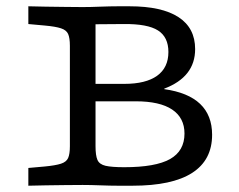

<svg xmlns="http://www.w3.org/2000/svg" viewBox="-20 -591 760 611"><path d="M355.3 0Q331.1 0 299.6 -1.2Q268.2 -2.4 243.1 -2.4Q218 -2.4 187.2 -2Q156.4 -1.6 125.7 -1.2Q95 -0.8 70.2 0V-56.5L122.8 -61.2Q157 -64.5 174.1 -70.1Q191.3 -75.7 196.8 -88.2Q202.4 -100.8 202.4 -125.8V-445.2Q202.4 -470.2 196.8 -482.8Q191.3 -495.3 174.1 -500.9Q157 -506.6 122.8 -509.7L70.2 -514.5V-571Q95 -570.2 125.7 -569.8Q156.4 -569.4 187.2 -569Q218 -568.5 243.1 -568.5Q268.2 -568.5 299.6 -569.8Q331.1 -571 355.3 -571H392.2Q495.2 -571 548.1 -536.4Q601 -501.9 601 -434.8Q601 -390.3 576.3 -358.8Q551.6 -327.4 502.7 -308.9V-307.3Q578.7 -296.7 616.9 -260.3Q655 -223.9 655 -162Q655 -81.7 591.5 -40.8Q527.9 0 401.8 0ZM375.2 -58.9Q475.1 -58.9 521.1 -84.8Q567.1 -110.7 567.1 -166Q567.1 -216.1 527.8 -242.4Q488.5 -268.6 412.4 -268.6H269.5V-324.1H375.5Q444.3 -324.1 480.1 -350Q515.9 -375.9 515.9 -425.6Q515.9 -472.9 482.8 -494.1Q449.6 -515.3 373.8 -514.5L284 -513.8V-125.8Q284 -96.3 290.1 -82.1Q296.3 -68 315.9 -63.4Q335.6 -58.9 375.2 -58.9Z"/></svg>

Font: Playfair 5pt SemiExpanded Light
Style: Regular
Weight: 300
Width: 6
Designer: Claus Eggers Sørensen
Foundry: Claus Eggers Sørensen
Version: Version 2.203